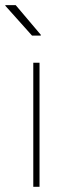

<svg xmlns="http://www.w3.org/2000/svg" viewBox="-47 -716 245 736"><path d="M104.5 -475.6V0H80.6V-475.6ZM13.2 -696.3 109.9 -582 108.9 -579.6H75.7L-26.9 -694.3L-25.9 -696.3Z"/></svg>

Font: Yantramanav Thin
Style: Regular
Weight: 250
Version: Version 1.001;PS 1.0;hotconv 1.0.72;makeotf.lib2.5.5900; ttf